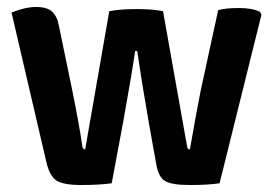

<svg xmlns="http://www.w3.org/2000/svg" viewBox="-20 -525 780 550"><path d="M113 -60 13 -489Q52 -505 83.5 -505Q115 -505 129.5 -491.5Q144 -478 149 -450L187 -266Q207 -168 216 -105Q218 -97 224 -97L293 -493Q324 -499 371 -499Q418 -499 447 -493L516 -105Q517 -97 524 -97Q542 -201 555 -266L605 -496Q626 -502 664.5 -502Q703 -502 725 -491L729 -483L609 0Q576 5 523.5 5Q471 5 452 -7Q433 -19 427 -58L405 -181Q385 -296 373 -379H367Q360 -327 334 -182L300 0Q265 5 213 5Q161 5 141.5 -8Q122 -21 113 -60Z"/></svg>

Font: Signika
Style: Semibold
Weight: 600
Designer: Anna Giedrys
Foundry: Anna Giedrys
Version: Version 1.001